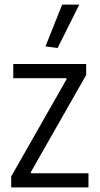

<svg xmlns="http://www.w3.org/2000/svg" viewBox="-20 -820 436 840"><path d="M179 -617 252 -800H327L232 -610ZM29 -48 271 -473V-478H38V-540H357V-492L115 -67V-62H367V0H29Z"/></svg>

Font: Encode Sans Compressed
Style: Regular
Weight: 400
Designer: Pablo Impallari, Andres Torresi
Foundry: Pablo Impallari, Andres Torresi
Version: Version 1.000; ttfautohint (v1.00) -l 8 -r 50 -G 200 -x 14 -